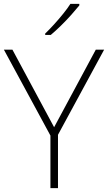

<svg xmlns="http://www.w3.org/2000/svg" viewBox="-20 -970 557 990"><path d="M259 -314 474 -714H517L279 -275V0H240V-271L0 -714H44ZM389 -942Q372 -921 347.5 -893.5Q323 -866 295 -838.5Q267 -811 242 -790H213V-797Q234 -817 259 -844.5Q284 -872 306.5 -900Q329 -928 343 -950H389Z"/></svg>

Font: Noto Sans Khmer UI ExtraLight
Style: Regular
Weight: 200
Designer: Danh Hong and the Monotype Design Team
Foundry: Monotype Imaging Inc.
Version: Version 2.002; ttfautohint (v1.8.4.7-5d5b)